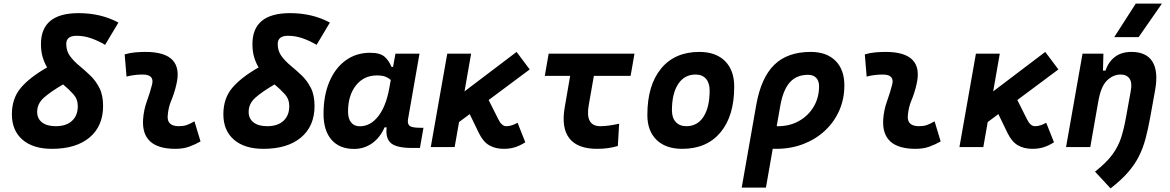

<svg xmlns="http://www.w3.org/2000/svg" viewBox="-20 -815 6485 1064"><path d="M267.6 9.8Q163.1 9.8 104.5 -41Q45.9 -91.8 45.9 -181.6Q45.9 -270 95.5 -328.4Q145 -386.7 241.2 -441.4Q226.1 -466.3 216.6 -498Q207 -529.8 207 -570.8Q207 -742.2 415.5 -742.2Q539.1 -742.2 636.2 -689.9L562.5 -566.4Q526.9 -587.9 486.6 -602.3Q446.3 -616.7 404.3 -616.7Q347.2 -616.7 347.2 -571.3Q347.2 -532.7 367.7 -504.6Q388.2 -476.6 418.7 -451.4Q449.2 -426.3 479.7 -397.2Q510.3 -368.2 530.8 -327.9Q551.3 -287.6 551.3 -228Q551.3 -116.2 476.3 -53.2Q401.4 9.8 267.6 9.8ZM329.6 -347.2Q258.8 -305.7 222.4 -272.9Q186 -240.2 186 -194.8Q186 -157.7 213.1 -136.7Q240.2 -115.7 289.1 -115.7Q346.7 -115.7 378.9 -145.3Q411.1 -174.8 411.1 -227.1Q411.1 -265.6 386.7 -292.7Q362.3 -319.8 329.6 -347.2Z M1057.6 -142.6 1091.3 -31.2Q1061.5 -14.2 1028.3 -2.2Q995.1 9.8 952.1 9.8Q762.7 9.8 772.9 -153.3Q776.4 -205.6 793.9 -253.9Q811.5 -302.2 822.3 -345.2Q837.4 -401.9 770.5 -401.9Q724.1 -401.9 681.2 -390.6L670.9 -513.7Q699.7 -522 728.5 -524.7Q757.3 -527.3 786.1 -527.3Q1001.5 -527.3 957 -345.2Q945.8 -297.4 929.2 -258.3Q912.6 -219.2 909.2 -172.4Q905.3 -115.7 971.2 -115.7Q995.6 -115.7 1013.9 -121.8Q1032.2 -127.9 1057.6 -142.6Z M1439.5 9.8Q1335 9.8 1276.4 -41Q1217.8 -91.8 1217.8 -181.6Q1217.8 -270 1267.3 -328.4Q1316.9 -386.7 1413.1 -441.4Q1397.9 -466.3 1388.4 -498Q1378.9 -529.8 1378.9 -570.8Q1378.9 -742.2 1587.4 -742.2Q1710.9 -742.2 1808.1 -689.9L1734.4 -566.4Q1698.7 -587.9 1658.4 -602.3Q1618.2 -616.7 1576.2 -616.7Q1519 -616.7 1519 -571.3Q1519 -532.7 1539.6 -504.6Q1560.1 -476.6 1590.6 -451.4Q1621.1 -426.3 1651.6 -397.2Q1682.1 -368.2 1702.6 -327.9Q1723.1 -287.6 1723.1 -228Q1723.1 -116.2 1648.2 -53.2Q1573.2 9.8 1439.5 9.8ZM1501.5 -347.2Q1430.7 -305.7 1394.3 -272.9Q1357.9 -240.2 1357.9 -194.8Q1357.9 -157.7 1385 -136.7Q1412.1 -115.7 1460.9 -115.7Q1518.6 -115.7 1550.8 -145.3Q1583 -174.8 1583 -227.1Q1583 -265.6 1558.6 -292.7Q1534.2 -319.8 1501.5 -347.2Z M2158.2 -444.3 2171.4 -517.6H2304.7L2241.2 -154.8Q2236.8 -129.4 2249.5 -118.2Q2262.2 -106.9 2308.1 -106.9H2326.7L2307.1 4.9H2262.7Q2179.2 4.9 2147.5 -21Q2115.7 -46.9 2122.6 -109.4H2111.3Q2085.9 -51.8 2042 -20.8Q1998 10.3 1941.9 10.3Q1861.3 10.3 1817.1 -40.5Q1772.9 -91.3 1772.9 -184.1Q1772.9 -285.6 1805.2 -361.8Q1837.4 -438 1895.5 -480.2Q1953.6 -522.5 2030.8 -522.5Q2086.4 -522.5 2111.1 -500.7Q2135.7 -479 2149.4 -444.3ZM2068.4 -397Q1996.6 -397 1952.6 -341.8Q1908.7 -286.6 1908.7 -196.3Q1908.7 -157.7 1925.8 -136.5Q1942.9 -115.2 1973.6 -115.2Q2032.7 -115.2 2075.9 -170.4Q2119.1 -225.6 2137.2 -325.7L2145.5 -371.6Q2133.8 -382.8 2116.2 -389.9Q2098.6 -397 2068.4 -397Z M2367.2 0 2458.5 -517.6H2590.8L2554.2 -308.6L2842.8 -527.3L2915.5 -430.2L2688 -260.7L2741.7 -153.8Q2760.3 -115.7 2785.6 -115.7Q2814.9 -115.7 2848.1 -134.8L2891.1 -26.4Q2859.9 -6.8 2832 1.5Q2804.2 9.8 2771.5 9.8Q2725.6 9.8 2691.7 -9.5Q2657.7 -28.8 2633.8 -77.6L2583 -182.6L2523.9 -138.7L2499.5 0Z M3289.6 9.8Q3180.7 9.8 3135.3 -48.3Q3089.8 -106.4 3109.4 -219.7L3139.6 -394.5H2999L3020.5 -517.6H3496.1L3474.6 -394.5H3271L3242.7 -232.9Q3221.7 -115.7 3306.6 -115.7Q3348.6 -115.7 3411.1 -129.4L3403.8 -5.9Q3351.1 9.8 3289.6 9.8Z M3760.7 9.8Q3669.4 9.8 3618.4 -39.8Q3567.4 -89.4 3567.4 -177.7Q3567.4 -342.8 3643.6 -435.1Q3719.7 -527.3 3855.5 -527.3Q3946.8 -527.3 3997.8 -476.6Q4048.8 -425.8 4048.8 -335Q4048.8 -172.4 3972.7 -81.3Q3896.5 9.8 3760.7 9.8ZM3784.2 -115.7Q3844.7 -115.7 3878.7 -168.2Q3912.6 -220.7 3912.6 -314Q3912.6 -355.5 3892.1 -378.7Q3871.6 -401.9 3834.5 -401.9Q3772.9 -401.9 3738.3 -349.4Q3703.6 -296.9 3703.6 -203.6Q3703.6 -162.1 3724.9 -138.9Q3746.1 -115.7 3784.2 -115.7Z M4472.7 -527.3Q4560.5 -527.3 4609.9 -478.3Q4659.2 -429.2 4659.2 -341.8Q4659.2 -266.6 4630.9 -202.4Q4602.5 -138.2 4551.3 -90.6Q4500 -43 4431.2 -16.6Q4362.3 9.8 4281.2 9.8Q4272 9.8 4262.2 9.3L4224.6 224.6H4090.3L4170.9 -233.9Q4197.8 -384.8 4271 -456.1Q4344.2 -527.3 4472.7 -527.3ZM4304.2 -229.5 4284.2 -115.7Q4288.1 -115.7 4292 -115.7Q4356.9 -115.7 4408.2 -144.8Q4459.5 -173.8 4489.3 -223.9Q4519 -273.9 4519 -336.9Q4519 -367.2 4502.9 -383.8Q4486.8 -400.4 4458 -400.4Q4394.5 -400.4 4357.2 -358.9Q4319.8 -317.4 4304.2 -229.5Z M5159.2 -142.6 5192.9 -31.2Q5163.1 -14.2 5129.9 -2.2Q5096.7 9.8 5053.7 9.8Q4864.3 9.8 4874.5 -153.3Q4877.9 -205.6 4895.5 -253.9Q4913.1 -302.2 4923.8 -345.2Q4939 -401.9 4872.1 -401.9Q4825.7 -401.9 4782.7 -390.6L4772.5 -513.7Q4801.3 -522 4830.1 -524.7Q4858.9 -527.3 4887.7 -527.3Q5103 -527.3 5058.6 -345.2Q5047.4 -297.4 5030.8 -258.3Q5014.2 -219.2 5010.7 -172.4Q5006.8 -115.7 5072.8 -115.7Q5097.2 -115.7 5115.5 -121.8Q5133.8 -127.9 5159.2 -142.6Z M5296.9 0 5388.2 -517.6H5520.5L5483.9 -308.6L5772.5 -527.3L5845.2 -430.2L5617.7 -260.7L5671.4 -153.8Q5689.9 -115.7 5715.3 -115.7Q5744.6 -115.7 5777.8 -134.8L5820.8 -26.4Q5789.6 -6.8 5761.7 1.5Q5733.9 9.8 5701.2 9.8Q5655.3 9.8 5621.3 -9.5Q5587.4 -28.8 5563.5 -77.6L5512.7 -182.6L5453.6 -138.7L5429.2 0Z M5887.7 0 5979 -517.6H6094.7L6092.3 -423.8H6106.4Q6123 -473.1 6159.2 -500.2Q6195.3 -527.3 6250 -527.3Q6333 -527.3 6366.5 -473.4Q6399.9 -419.4 6381.3 -315.4L6354 -164.6Q6342.3 -100.1 6328.4 -47.4Q6314.5 5.4 6291.5 51Q6268.6 96.7 6231 139.9Q6193.4 183.1 6134.3 229L6048.3 136.2Q6112.8 85.4 6145.5 40Q6178.2 -5.4 6193.6 -54.4Q6209 -103.5 6219.7 -163.6L6246.6 -312.5Q6254.9 -356.4 6239.5 -379.2Q6224.1 -401.9 6189.9 -401.9Q6148.4 -401.9 6114.3 -368.7Q6080.1 -335.4 6065.9 -249.5V-250.5L6022 0ZM6154.8 -609.4 6273.9 -794.9H6418.9L6290 -609.4Z"/></svg>

Font: Cascadia Code PL
Style: Bold Italic
Weight: 700
Italic angle: -10°
Monospace: yes
Designer: Aaron Bell
Foundry: Saja Typeworks
Version: Version 2404.023; ttfautohint (v1.8.4)